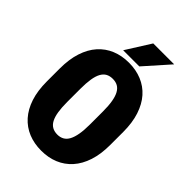

<svg xmlns="http://www.w3.org/2000/svg" viewBox="-262 -1009 1128 1128"><g transform="rotate(45 302.0 -445.5)"><path d="M564.9 -408.7V-301.3Q564.9 -224.6 545.9 -166.5Q526.9 -108.4 491.7 -69.1Q456.5 -29.8 408.4 -10Q360.4 9.8 301.8 9.8Q242.7 9.8 194.3 -10Q146 -29.8 110.8 -69.1Q75.7 -108.4 56.6 -166.5Q37.6 -224.6 37.6 -301.3V-408.7Q37.6 -485.4 56.6 -543.9Q75.7 -602.5 110.6 -641.6Q145.5 -680.7 193.8 -700.7Q242.2 -720.7 301.3 -720.7Q359.9 -720.7 408.4 -700.7Q457 -680.7 491.7 -641.6Q526.4 -602.5 545.7 -543.9Q564.9 -485.4 564.9 -408.7ZM395.5 -301.3V-409.7Q395.5 -457.5 389.6 -491.2Q383.8 -524.9 372.1 -545.9Q360.4 -566.9 342.8 -576.7Q325.2 -586.4 301.3 -586.4Q276.4 -586.4 258.8 -576.7Q241.2 -566.9 229.7 -545.9Q218.3 -524.9 212.9 -491.2Q207.5 -457.5 207.5 -409.7V-301.3Q207.5 -253.9 212.9 -220.5Q218.3 -187 229.7 -165.5Q241.2 -144 259.3 -134Q277.3 -124 301.8 -124Q325.2 -124 343 -134Q360.8 -144 372.3 -165.5Q383.8 -187 389.6 -220.5Q395.5 -253.9 395.5 -301.3ZM225.1 -748 321.8 -901.4H495.6L359.4 -748Z"/></g></svg>

Font: Roboto Condensed Black
Style: Regular
Weight: 900
Designer: Christian Robertson
Foundry: Google
Version: Version 3.008; 2023